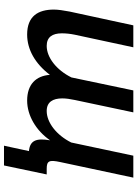

<svg xmlns="http://www.w3.org/2000/svg" viewBox="117 -680 688 962"><g transform="rotate(90 461.0 -199.0)"><path d="M710 125H809L854 -89H826C786 -89 780 -101 792 -157L870 -523H760L694 -212C657 -138 594 -89 536 -89C491 -89 473 -120 473 -167C473 -185 476 -207 481 -230L543 -523H433L368 -213C331 -138 268 -89 210 -89C166 -89 147 -117 147 -165C147 -184 149 -206 154 -230L217 -523H107L38 -204C32 -172 28 -146 28 -125C28 -46 61 9 153 9C228 9 299 -31 355 -105C360 -35 403 9 484 9C558 9 634 -35 683 -106C671 -36 684 -5 737 0Z"/></g></svg>

Font: FIGSv2-sans-serif SmBold Italic
Style: Regular
Weight: 600
Italic angle: -12°
Designer: Matt McInerney, Pablo Impallari, Rodrigo Fuenzalida
Foundry: Matt McInerney, Pablo Impallari, Rodrigo Fuenzalida
Version: Version 4.020;hotconv 1.0.109;makeotfexe 2.5.65596